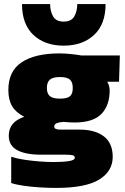

<svg xmlns="http://www.w3.org/2000/svg" viewBox="-20 -746 615 942"><path d="M292 -522Q200 -522 144 -574.5Q88 -627 88 -726H226Q226 -691 240.5 -665.5Q255 -640 292 -640Q330 -640 344.5 -665.5Q359 -691 359 -726H498Q498 -627 441.5 -574.5Q385 -522 292 -522ZM255 176Q220 176 177.5 173.5Q135 171 97 165.5Q59 160 35 152V23Q62 32 98.5 37.5Q135 43 173 46Q211 49 242 49Q288 49 317.5 44.5Q347 40 347 28Q347 18 336 15.5Q325 13 302 13H183Q105 13 64 -9.5Q23 -32 23 -80Q23 -148 99 -173Q58 -194 39.5 -225Q21 -256 21 -305Q21 -397 86.5 -440.5Q152 -484 272 -484Q298 -484 331 -480.5Q364 -477 378 -474H568L564 -345H506Q518 -326 518 -302Q518 -229 477.5 -187Q437 -145 345 -145Q333 -145 318 -146Q303 -147 291 -148Q273 -147 259.5 -142Q246 -137 246 -125Q246 -110 276 -110H372Q446 -110 489.5 -77Q533 -44 533 24Q533 94 466.5 135Q400 176 255 176ZM274 -262Q310 -262 323.5 -274Q337 -286 337 -314Q337 -343 323 -355.5Q309 -368 274 -368Q240 -368 225 -355.5Q210 -343 210 -314Q210 -287 224.5 -274.5Q239 -262 274 -262Z"/></svg>

Font: Kanit ExtraBold
Style: Regular
Weight: 800
Designer: Katatrad Team
Foundry: CadsonDemak
Version: Version 2.000; ttfautohint (v1.8.3)